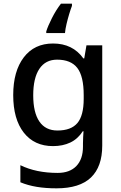

<svg xmlns="http://www.w3.org/2000/svg" viewBox="-20 -786 660 1046"><path d="M269 -549Q376 -549 434 -468H439L451 -539H537V7Q537 122 475.5 181Q414 240 288 240Q229 240 180.5 232Q132 224 91 207V114Q177 156 294 156Q360 156 396 118.5Q432 81 432 13V-5Q432 -18 433 -39Q434 -60 435 -71H431Q404 -29 363 -9.5Q322 10 269 10Q167 10 109.5 -63.5Q52 -137 52 -268Q52 -398 109.5 -473.5Q167 -549 269 -549ZM291 -461Q228 -461 194.5 -411Q161 -361 161 -267Q161 -173 194.5 -124Q228 -75 293 -75Q367 -75 401.5 -115.5Q436 -156 436 -248V-268Q436 -371 401 -416Q366 -461 291 -461ZM372 -754Q365 -736 357 -709.5Q349 -683 342.5 -655.5Q336 -628 334 -606H232V-615Q241 -644 263 -687.5Q285 -731 312 -766H372Z"/></svg>

Font: Noto Sans Gurmukhi UI Medium
Style: Regular
Weight: 500
Designer: Jelle Bosma - Monotype Design Team
Foundry: Monotype Imaging Inc.
Version: Version 2.004; ttfautohint (v1.8.4.7-5d5b)